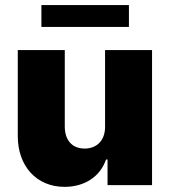

<svg xmlns="http://www.w3.org/2000/svg" viewBox="-20 -727 667 754"><path d="M392.6 -231.4C393.6 -175.8 360.4 -143.6 312.5 -143.6C262.7 -143.6 234.4 -176.8 234.4 -230.5V-530.3H49.8V-192.4C49.8 -75.2 123 6.8 233.4 6.8C312.5 6.8 373 -33.2 396.5 -100.6H402.3V0H577.1V-530.3H392.6ZM486.3 -707H142.6V-621.1H486.3Z"/></svg>

Font: Pretendard Black
Style: Regular
Weight: 900
Designer: Base glyphs from Inter by Rasmus Andersson; Hangeul glyphs from Noto Sans CJK(Source Han Sans) by Jang Soo-young and Kan
Foundry: Kil Hyung-jin
Version: Version 1.309;Glyphs 3.2 (3225)